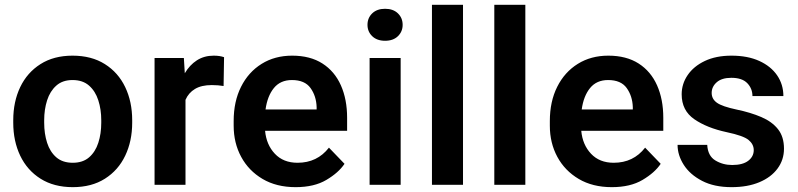

<svg xmlns="http://www.w3.org/2000/svg" viewBox="-20 -770 3326 800"><path d="M35.2 -258.8V-269Q35.2 -346.2 64.2 -407Q93.3 -467.8 148.7 -502.9Q204.1 -538.1 282.2 -538.1Q361.3 -538.1 417 -502.9Q472.7 -467.8 501.7 -407Q530.8 -346.2 530.8 -269V-258.8Q530.8 -182.1 501.7 -121.3Q472.7 -60.5 417.2 -25.4Q361.8 9.8 283.2 9.8Q204.6 9.8 148.9 -25.4Q93.3 -60.5 64.2 -121.3Q35.2 -182.1 35.2 -258.8ZM164.1 -269V-258.8Q164.1 -212.9 176.3 -175Q188.5 -137.2 214.6 -114.5Q240.7 -91.8 283.2 -91.8Q325.2 -91.8 351.3 -114.5Q377.4 -137.2 389.6 -175Q401.9 -212.9 401.9 -258.8V-269Q401.9 -314 389.6 -352.1Q377.4 -390.1 351.1 -413.3Q324.7 -436.5 282.2 -436.5Q240.7 -436.5 214.6 -413.3Q188.5 -390.1 176.3 -352.1Q164.1 -314 164.1 -269Z M913.6 -531.7 911.6 -411.6Q889.2 -415.5 862.3 -415.5Q819.3 -415.5 792.5 -399.4Q765.6 -383.3 752.9 -354V0H624V-528.3H746.1L750 -464.8Q770 -499 800.3 -518.6Q830.6 -538.1 870.6 -538.1Q895.5 -538.1 913.6 -531.7Z M1211.9 9.8Q1131.8 9.8 1074 -24.4Q1016.1 -58.6 984.9 -116.5Q953.6 -174.3 953.6 -246.1V-265.6Q953.6 -347.2 984.4 -408.4Q1015.1 -469.7 1070.1 -503.9Q1125 -538.1 1197.3 -538.1Q1272.5 -538.1 1323.5 -505.4Q1374.5 -472.7 1400.4 -414.3Q1426.3 -356 1426.3 -279.3V-225.1H1084.5Q1089.8 -167 1125.2 -129.4Q1160.6 -91.8 1219.7 -91.8Q1301.8 -91.8 1350.6 -154.8L1415.5 -87.4Q1390.6 -50.3 1339.8 -20.3Q1289.1 9.8 1211.9 9.8ZM1196.3 -436.5Q1148.4 -436.5 1121.3 -403.3Q1094.2 -370.1 1086.4 -314H1299.3V-323.7Q1297.9 -369.6 1273.9 -403.1Q1250 -436.5 1196.3 -436.5Z M1511.2 -666.5Q1511.2 -695.3 1531 -714.4Q1550.8 -733.4 1584.5 -733.4Q1618.2 -733.4 1637.9 -714.4Q1657.7 -695.3 1657.7 -666.5Q1657.7 -638.2 1637.9 -619.1Q1618.2 -600.1 1584.5 -600.1Q1550.8 -600.1 1531 -619.1Q1511.2 -638.2 1511.2 -666.5ZM1649.4 -528.3V0H1520V-528.3Z M1909.2 -750V0H1779.8V-750Z M2168.9 -750V0H2039.6V-750Z M2529.3 9.8Q2449.2 9.8 2391.4 -24.4Q2333.5 -58.6 2302.2 -116.5Q2271 -174.3 2271 -246.1V-265.6Q2271 -347.2 2301.8 -408.4Q2332.5 -469.7 2387.5 -503.9Q2442.4 -538.1 2514.6 -538.1Q2589.8 -538.1 2640.9 -505.4Q2691.9 -472.7 2717.8 -414.3Q2743.7 -356 2743.7 -279.3V-225.1H2401.9Q2407.2 -167 2442.6 -129.4Q2478 -91.8 2537.1 -91.8Q2619.1 -91.8 2668 -154.8L2732.9 -87.4Q2708 -50.3 2657.2 -20.3Q2606.4 9.8 2529.3 9.8ZM2513.7 -436.5Q2465.8 -436.5 2438.7 -403.3Q2411.6 -370.1 2403.8 -314H2616.7V-323.7Q2615.2 -369.6 2591.3 -403.1Q2567.4 -436.5 2513.7 -436.5Z M3120.6 -144.5Q3120.6 -168.9 3099.1 -186.8Q3077.6 -204.6 3008.3 -219.2Q2925.8 -236.8 2873 -273.2Q2820.3 -309.6 2820.3 -377Q2820.3 -420.4 2845.2 -457Q2870.1 -493.7 2916.7 -515.9Q2963.4 -538.1 3027.8 -538.1Q3095.2 -538.1 3143.6 -516.1Q3191.9 -494.1 3218 -456.1Q3244.1 -418 3244.1 -369.6H3115.2Q3115.2 -400.9 3093.8 -423.3Q3072.3 -445.8 3027.3 -445.8Q2987.3 -445.8 2966.3 -427.2Q2945.3 -408.7 2945.3 -382.8Q2945.3 -357.4 2967.3 -341.8Q2989.3 -326.2 3049.3 -313.5Q3107.9 -301.3 3152.3 -282.2Q3196.8 -263.2 3221.7 -231.7Q3246.6 -200.2 3246.6 -150.4Q3246.6 -104 3219.7 -67.6Q3192.9 -31.2 3143.8 -10.7Q3094.7 9.8 3028.3 9.8Q2955.6 9.8 2905.3 -16.4Q2855 -42.5 2829.1 -83Q2803.2 -123.5 2803.2 -166.5H2926.8Q2929.2 -120.6 2960.4 -101.6Q2991.7 -82.5 3030.8 -82.5Q3074.7 -82.5 3097.7 -100.1Q3120.6 -117.7 3120.6 -144.5Z"/></svg>

Font: Vazirmatn UI SemiBold
Style: Regular
Weight: 600
Designer: Saber Rastikerdar
Foundry: Saber Rastikerdar
Version: Version 33.003